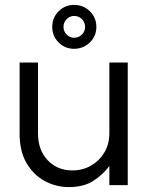

<svg xmlns="http://www.w3.org/2000/svg" viewBox="-20 -755 606 783"><path d="M260 8Q209 8 163 -16.5Q117 -41 88.5 -89.5Q60 -138 60 -209V-500H135V-211Q135 -143 174.5 -101.5Q214 -60 275 -60Q317 -60 351 -79.5Q385 -99 405.5 -133Q426 -167 426 -212V-500H501V0H426V-78Q399 -42 360 -17Q321 8 260 8ZM282 -556Q245 -556 219 -582Q193 -608 193 -645Q193 -683 219 -709Q245 -735 282 -735Q320 -735 346.5 -709Q373 -683 373 -645Q373 -608 346.5 -582Q320 -556 282 -556ZM282 -601Q301 -601 314 -614Q327 -627 327 -645Q327 -664 314 -677Q301 -690 282 -690Q265 -690 252 -677Q239 -664 239 -645Q239 -627 252 -614Q265 -601 282 -601Z"/></svg>

Font: Questrial
Style: Regular
Weight: 400
Designer: Joe Prince, Laura Meseguer
Foundry: Joe Prince, Laura Meseguer
Version: Version 2.000; ttfautohint (v1.8.3)